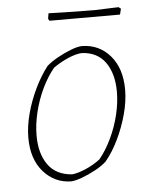

<svg xmlns="http://www.w3.org/2000/svg" viewBox="-46 -619 521 664"><g transform="rotate(-5 214.0 -287.0)"><path d="M175 6Q117 5 78.5 -39Q40 -83 40 -157Q40 -197 52 -241.5Q64 -286 84 -327Q104 -368 128 -399Q144 -413 167.5 -426Q191 -439 214.5 -448Q238 -457 253 -457Q312 -456 350 -412Q388 -368 388 -294Q388 -254 376 -209.5Q364 -165 344 -123.5Q324 -82 299 -52Q284 -38 260 -25Q236 -12 213 -3.5Q190 5 175 6ZM180 -18Q200 -20 227 -31.5Q254 -43 278 -61Q302 -90 320.5 -129Q339 -168 349 -209.5Q359 -251 359 -289Q359 -352 331.5 -391Q304 -430 250 -433Q229 -432 201.5 -420Q174 -408 150 -391Q126 -362 107.5 -323Q89 -284 79 -242Q69 -200 69 -162Q69 -100 96.5 -61Q124 -22 180 -18ZM148 -554 144 -561 147 -580Q171 -579 204 -578.5Q237 -578 266.5 -577.5Q296 -577 307 -577L390 -580L398 -574L393 -554Z"/></g></svg>

Font: Labrada ExtraLight
Style: Italic
Weight: 200
Italic angle: -7°
Designer: Mercedes Jáuregui
Foundry: Omnibus-Type Team
Version: Version 1.000; ttfautohint (v1.8.4.7-5d5b)